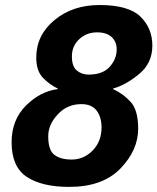

<svg xmlns="http://www.w3.org/2000/svg" viewBox="-20 -731 629 768"><path d="M26.4 -161.6Q26.4 -252 84.2 -309.1Q142.1 -366.2 210.9 -374.5V-377Q180.2 -391.1 152.6 -418.9Q125 -446.8 125 -500.5Q125 -590.3 197.8 -650.6Q270.5 -710.9 377.9 -710.9Q494.1 -710.9 541.7 -664.6Q589.4 -618.2 589.4 -548.3Q589.4 -477.5 534.9 -433.6Q480.5 -389.6 432.6 -377V-374.5Q473.1 -356 502.9 -323Q532.7 -290 532.7 -216.3Q532.7 -130.4 461.7 -56.9Q390.6 16.6 256.8 16.6Q147.9 16.6 87.2 -23.4Q26.4 -63.5 26.4 -161.6ZM172.9 -186Q172.9 -129.9 197.8 -111.3Q222.7 -92.8 266.6 -92.8Q315.4 -92.8 350.8 -129.2Q386.2 -165.5 386.2 -221.2Q386.2 -262.2 366.7 -288.3Q347.2 -314.5 305.2 -314.5Q249 -314.5 210.9 -273.4Q172.9 -232.4 172.9 -186ZM267.6 -505.4Q267.6 -464.8 287.6 -448.7Q307.6 -432.6 333.5 -432.6Q391.1 -432.6 418.9 -463.9Q446.8 -495.1 446.8 -533.7Q446.8 -564.5 426.5 -583Q406.2 -601.6 368.2 -601.6Q326.2 -601.6 296.9 -574.2Q267.6 -546.9 267.6 -505.4Z"/></svg>

Font: Istok
Style: Bold Italic
Weight: 700
Italic angle: -13°
Designer: Andrey V. Panov
Foundry: Andrey V. Panov
Version: Version 1.0.3